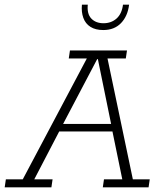

<svg xmlns="http://www.w3.org/2000/svg" viewBox="-49 -798 686 818"><path d="M-29 0 -24 -34H48L321 -549H244L249 -583H492L487 -549H409L517 -34H589L584 0H389L394 -34H472L428 -248L444 -238H195L209 -249L97 -34H175L170 0ZM213 -257 206 -270H433L427 -257L368 -546H365ZM391 -670Q358 -670 336.5 -683.5Q315 -697 306 -722Q297 -747 300 -778H325Q321 -739 340 -719Q359 -699 392 -699Q425 -699 447.5 -719Q470 -739 475 -778H501Q495 -729 466.5 -699.5Q438 -670 391 -670Z"/></svg>

Font: Rokkitt SemiBold ExtraLight
Style: Italic
Weight: 250
Italic angle: -9°
Version: Version 3.103